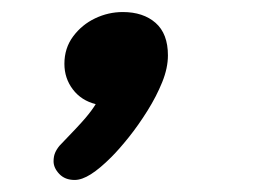

<svg xmlns="http://www.w3.org/2000/svg" viewBox="-20 -169 422 319"><path d="M104 130Q88 130 78.5 120Q69 110 69 99Q69 91 71.5 85Q74 79 79 73Q111 40 122 27Q133 14 139 4Q115 -2 101 -20.5Q87 -39 87 -63Q87 -89 101.5 -108.5Q116 -128 138 -138.5Q160 -149 184 -149Q218 -149 238.5 -131Q259 -113 259 -77Q259 -56 249.5 -32.5Q240 -9 225 15Q210 39 194 59Q178 79 165 92Q146 111 131 120.5Q116 130 104 130Z"/></svg>

Font: Noto Sans Thaana
Style: Regular
Weight: 400
Designer: Monotype Design Team
Foundry: Monotype Imaging Inc.
Version: Version 2.001